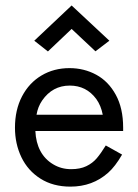

<svg xmlns="http://www.w3.org/2000/svg" viewBox="-20 -676 509 708"><path d="M35.2 -205.1Q35.2 -271 61.3 -320.8Q87.4 -370.6 133.1 -397.7Q178.7 -424.8 236.3 -424.8Q290 -424.8 335 -400.4Q379.9 -376 407 -326.4Q434.1 -276.9 434.1 -205.6V-192.9H110.4Q112.3 -150.4 128.9 -119.4Q145.5 -88.4 175.8 -70.3Q205.6 -52.2 242.2 -52.2Q275.4 -52.2 298.3 -63.2Q321.3 -74.2 336.7 -92.3Q352.1 -110.4 370.1 -139.6L430.2 -106Q404.8 -62 378.9 -39.1Q321.3 12.2 239.7 12.2Q175.8 12.2 129.4 -17.1Q83 -46.4 59.1 -95.9Q35.2 -145.5 35.2 -205.1ZM114.7 -252.9H358.9Q352.5 -286.6 335 -311Q298.3 -360.4 237.3 -360.4Q173.3 -360.4 135.3 -305.2Q119.6 -282.2 114.7 -252.9ZM244.1 -655.8 383.3 -525.9 332 -486.8 244.1 -569.3 156.7 -486.3 106.4 -525.9Z"/></svg>

Font: NMS Futura Pro Book
Style: Regular
Weight: 400
Designer: Blend3rman
Version: Version 0.1